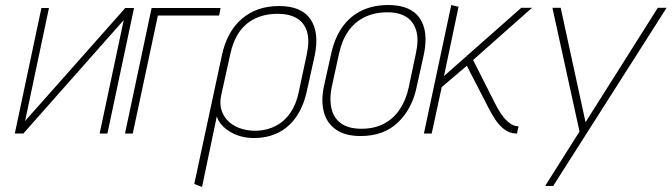

<svg xmlns="http://www.w3.org/2000/svg" viewBox="-20 -532 2676 765"><path d="M175 -500H145L39 0H73L473 -452L377 0H408L514 -500H479L80 -50Z M584 -500 478 0H509L609 -470H853L859 -500Z M1203 -171 1234 -311Q1253 -403 1217 -455.5Q1181 -508 1092 -508Q1003 -508 943.5 -457Q884 -406 864 -311L754 201L785 213L844 -69Q849 -50 863.5 -34Q878 -18 898.5 -6Q919 6 942.5 12Q966 18 990 18Q1046 18 1089 -3.5Q1132 -25 1161 -67.5Q1190 -110 1203 -171ZM1202 -314 1170 -164Q1160 -116 1137 -82.5Q1114 -49 1080 -31Q1046 -13 1004 -11Q973 -10 944 -18.5Q915 -27 894 -45Q873 -63 863.5 -90Q854 -117 861 -151L897 -314Q908 -367 932.5 -403Q957 -439 996 -458Q1035 -477 1087 -477Q1133 -477 1163 -459Q1193 -441 1203.5 -405Q1214 -369 1202 -314Z M1640 -185 1669 -316Q1688 -408 1652 -460Q1616 -512 1527 -512Q1467 -512 1420.5 -489.5Q1374 -467 1343.5 -423.5Q1313 -380 1299 -316L1270 -185Q1259 -131 1270 -87Q1281 -43 1317.5 -16.5Q1354 10 1417 10Q1509 10 1565.5 -44Q1622 -98 1640 -185ZM1637 -319 1608 -182Q1598 -135 1573.5 -97.5Q1549 -60 1510.5 -39.5Q1472 -19 1420 -19Q1369 -19 1339.5 -40Q1310 -61 1301 -98.5Q1292 -136 1301 -182L1331 -319Q1342 -371 1367.5 -407.5Q1393 -444 1432.5 -463.5Q1472 -483 1524 -483Q1570 -483 1599 -464.5Q1628 -446 1638.5 -409.5Q1649 -373 1637 -319Z M1955 -115 1865 -293 2100 -501H2057L1749 -229L1807 -505L1778 -512L1669 0H1700L1740 -185L1840 -270L1926 -103Q1937 -81 1952.5 -57Q1968 -33 1989.5 -16.5Q2011 0 2038 0H2040L2046 -29H2044Q2030 -29 2015 -38.5Q2000 -48 1985 -67Q1970 -86 1955 -115Z M2152 209H2184L2636 -501H2601L2313 -45L2214 -501H2181L2289 -8Z"/></svg>

Font: Advent Pro ExtraLight
Style: Italic
Weight: 250
Italic angle: -12°
Version: Version 3.000